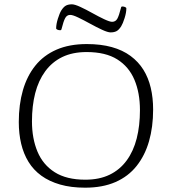

<svg xmlns="http://www.w3.org/2000/svg" viewBox="-20 -856 789 889"><path d="M374 13Q309 13 258.5 -1.5Q208 -16 171.5 -42.5Q135 -69 112 -106.5Q89 -144 78 -190.5Q67 -237 67 -291Q67 -372 86 -438Q105 -504 143.5 -552Q182 -600 241.5 -626Q301 -652 382 -652Q447 -652 497.5 -638Q548 -624 584.5 -597Q621 -570 644 -533Q667 -496 678 -449.5Q689 -403 689 -349Q689 -268 670 -202Q651 -136 612.5 -87.5Q574 -39 514.5 -13Q455 13 374 13ZM375 -24Q440 -24 487.5 -47Q535 -70 566.5 -113Q598 -156 613 -215Q628 -274 628 -346Q628 -426 602.5 -486.5Q577 -547 523 -581Q469 -615 381 -615Q316 -615 268.5 -592Q221 -569 189.5 -526Q158 -483 143 -424.5Q128 -366 128 -294Q128 -215 153.5 -154Q179 -93 233.5 -58.5Q288 -24 375 -24ZM492 -706Q479 -706 453 -718Q427 -730 397 -746.5Q367 -763 342 -775Q317 -787 305 -787Q290 -787 282 -772.5Q274 -758 265 -722Q264 -716 259 -716Q252 -716 246 -718.5Q240 -721 240 -725Q240 -744 248 -769.5Q256 -795 264 -808Q275 -825 286 -830.5Q297 -836 313 -836Q326 -836 352 -824Q378 -812 407.5 -795.5Q437 -779 462.5 -767Q488 -755 499 -755Q515 -755 523 -769Q531 -783 540 -819Q541 -826 546 -826Q553 -826 559 -823.5Q565 -821 565 -817Q565 -798 557 -772.5Q549 -747 541 -734Q530 -717 519 -711.5Q508 -706 492 -706Z"/></svg>

Font: Briem Hand Thin
Style: Regular
Weight: 100
Designer: Gunnlaugur SE Briem, Eben Sorkin
Foundry: Sorkin Type Co.
Version: Version 1.003